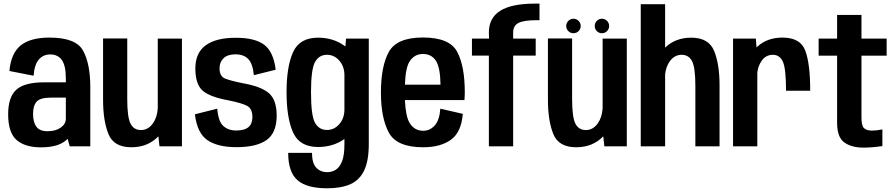

<svg xmlns="http://www.w3.org/2000/svg" viewBox="-20 -808 4940 1060"><path d="M365 0 353.5 -41.5Q349 -37 344 -33Q299 5.5 206 5.5Q118.5 5.5 71.8 -35Q25 -75.5 25 -177Q25 -272 70.2 -312.8Q115.5 -353.5 222.5 -353.5H343.5V-375Q343.5 -445.5 321.5 -476.5Q299.5 -507.5 257 -507.5Q219 -507.5 194.5 -479.5Q170 -451.5 165.5 -390L32 -416Q40.5 -513.5 94 -557Q147.5 -600.5 253.5 -600.5Q399.5 -600.5 439 -527.8Q478.5 -455 478.5 -327V0ZM343.5 -152.5V-269H260.5Q202.5 -269 182.5 -247Q162.5 -225 162.5 -179Q162.5 -133.5 180.8 -108.5Q199 -83.5 242 -83.5Q287 -83.5 315.2 -103.5Q343.5 -123.5 343.5 -152.5Z M860.5 0 854.5 -55.5Q796.5 5 705 5Q608 5 578.5 -68.5Q549 -142 549 -257.5V-595.5H682.5V-261.5Q682.5 -160.5 700.8 -125.2Q719 -90 758 -90Q798.5 -90 824.5 -127.5Q848 -160.5 851 -210.5V-595H984.5V0Z M1286 4.5Q1182 4.5 1125.2 -34.2Q1068.5 -73 1056 -177L1179.5 -208Q1185 -137.5 1212.8 -112.5Q1240.5 -87.5 1284 -87.5Q1330 -87.5 1351.8 -106.2Q1373.5 -125 1373.5 -161Q1373.5 -208.5 1344 -223.8Q1314.5 -239 1244 -253.5Q1140 -272 1099.2 -307.2Q1058.5 -342.5 1058.5 -430Q1058.5 -516 1115.5 -557.8Q1172.5 -599.5 1282 -599.5Q1389 -599.5 1439.8 -560Q1490.5 -520.5 1502 -423L1381.5 -393Q1375.5 -456 1350.8 -482Q1326 -508 1280 -508Q1236.5 -508 1214.2 -486.5Q1192 -465 1192 -431Q1192 -386.5 1222.8 -374.2Q1253.5 -362 1321 -348.5Q1422.5 -330.5 1465 -293.2Q1507.5 -256 1507.5 -169.5Q1507.5 -75 1452 -35.2Q1396.5 4.5 1286 4.5Z M1786.5 231.5Q1673 231.5 1622 186.5Q1571 141.5 1571 36H1702.5Q1702.5 92.5 1725.8 117.5Q1749 142.5 1787 142.5Q1812.5 142.5 1834 129Q1855.5 115.5 1868.5 82.2Q1881.5 49 1881.5 -10.5V-40.5Q1881 -40.5 1880.5 -40Q1819 3.5 1736 3.5Q1634 3.5 1598 -76.8Q1562 -157 1562 -299Q1562 -440.5 1598 -520.2Q1634 -600 1736 -600Q1819 -600 1880.5 -556Q1884 -554 1887 -551.5L1890.5 -595H2016V-12.5Q2016 81 1989.8 134.5Q1963.5 188 1912.5 209.8Q1861.5 231.5 1786.5 231.5ZM1881.5 -396Q1880.5 -442 1853.5 -473Q1825.5 -505.5 1785 -505.5Q1742 -505.5 1719.5 -466.2Q1697 -427 1697 -298.5Q1697 -168.5 1719.5 -129.5Q1742 -90.5 1785 -90.5Q1825.5 -90.5 1853.5 -123Q1880.5 -154 1881.5 -200.5Z M2316.5 5Q2170 5 2126.5 -76.2Q2083 -157.5 2083 -296.5Q2083 -443 2127 -522Q2171 -601 2315 -601Q2462 -601 2504 -522Q2546 -443 2546 -299.5Q2546 -275 2544 -255.5H2215.5Q2219.5 -166 2241 -130Q2267.5 -86 2317 -86Q2353.5 -86 2380 -115.2Q2406.5 -144.5 2411 -208L2535 -179.5Q2527 -78 2469.5 -36.5Q2412 5 2316.5 5ZM2215.5 -340.5H2412Q2410.5 -434.5 2387.5 -471Q2363 -510 2315 -510Q2268 -510 2241.5 -469Q2219 -435 2215.5 -340.5Z M2679 0V-501H2585.5V-595H2680L2679 -629Q2679 -708.5 2741.2 -748.2Q2803.5 -788 2934 -788H2958.5V-696.5H2942.5Q2870.5 -696.5 2841.8 -681Q2813 -665.5 2813 -628.5V-595H2937.5V-501H2813V0Z M3316.5 0 3310.5 -55.5Q3252.5 5 3161 5Q3064 5 3034.5 -68.5Q3005 -142 3005 -257.5V-595.5H3138.5V-261.5Q3138.5 -160.5 3156.8 -125.2Q3175 -90 3214 -90Q3254.5 -90 3280.5 -127.5Q3304 -160.5 3307 -210.5V-595H3440.5V0ZM3146 -624.5Q3129.5 -624.5 3117.8 -636.2Q3106 -648 3106 -664.5Q3106 -681 3117.8 -692.8Q3129.5 -704.5 3146 -704.5Q3162.5 -704.5 3174.2 -692.8Q3186 -681 3186 -664.5Q3186 -648 3174.2 -636.2Q3162.5 -624.5 3146 -624.5ZM3303.5 -624.5Q3286.5 -624.5 3275 -636.2Q3263.5 -648 3263.5 -664.5Q3263.5 -681 3275 -692.8Q3286.5 -704.5 3303.5 -704.5Q3319.5 -704.5 3331.2 -692.8Q3343 -681 3343 -664.5Q3343 -648 3331.2 -636.2Q3319.5 -624.5 3303.5 -624.5Z M3517.5 0V-785H3652V-545Q3708.5 -600 3796.5 -600Q3893 -600 3922.8 -526.5Q3952.5 -453 3952.5 -338V0H3819V-333.5Q3819 -435 3800.8 -470.2Q3782.5 -505.5 3743 -505.5Q3703 -505.5 3676.5 -468Q3657 -439.5 3652 -398.5V0Z M4319.5 -307Q4319.5 -431 4301.8 -468.2Q4284 -505.5 4247.5 -505.5Q4207 -505.5 4184 -471Q4164 -441 4161 -406.5V0H4027V-595H4153L4156.5 -546Q4159.5 -549 4163 -552Q4216.5 -600.5 4300.5 -600.5Q4398.5 -600.5 4425.8 -528.5Q4453 -456.5 4453 -307Z M4747.5 7Q4680.5 7 4641 -21.8Q4601.5 -50.5 4601.5 -130V-500.5H4499.5V-595H4601.5V-725.5H4736V-595H4875V-500.5H4736V-159Q4736 -114 4750.2 -100.5Q4764.5 -87 4793.5 -87Q4820.5 -87 4851.5 -93.5V-1.5Q4794.5 7 4747.5 7Z"/></svg>

Font: Anybody SemiBold
Style: Regular
Weight: 600
Designer: Tyler Finck
Foundry: Etcetera Type Company
Version: Version 1.010; ttfautohint (v1.8.3) -l 8 -r 50 -G 200 -x 14 